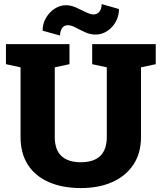

<svg xmlns="http://www.w3.org/2000/svg" viewBox="-20 -932 809 962"><path d="M385.3 10.3Q293.5 10.3 225.3 -19.3Q157.2 -48.8 120.1 -106Q83 -163.1 83 -245.6V-594.7L9.8 -610.4V-710.9H328.1V-610.4L254.4 -594.7V-245.6Q254.4 -181.2 288.1 -150.1Q321.8 -119.1 384.3 -119.1Q515.1 -119.1 515.1 -245.6V-594.7L441.9 -610.4V-710.9H760.3V-610.4L686.5 -594.7V-245.6Q686.5 -164.6 648.4 -107.2Q610.4 -49.8 542.7 -19.8Q475.1 10.3 385.3 10.3ZM280.8 -753.9 193.4 -778.3Q193.4 -812.5 210 -841.6Q226.6 -870.6 253.4 -888.2Q280.3 -905.8 310.5 -905.8Q335.4 -905.8 361.1 -894.3Q386.7 -882.8 409.7 -871.3Q432.6 -859.9 448.7 -859.4Q468.8 -860.4 479 -874.8Q489.3 -889.2 489.3 -911.6L576.2 -886.7Q576.2 -851.6 559.8 -822.5Q543.5 -793.5 516.6 -776.1Q489.7 -758.8 458.5 -758.8Q432.1 -758.8 406.5 -770.5Q380.9 -782.2 358.9 -793.9Q336.9 -805.7 320.3 -805.7Q300.3 -805.7 290.5 -790.3Q280.8 -774.9 280.8 -753.9Z"/></svg>

Font: Roboto Slab Black
Style: Regular
Weight: 900
Designer: Google
Version: Version 2.000; ttfautohint (v1.8.1.43-b0c9)